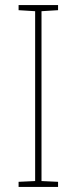

<svg xmlns="http://www.w3.org/2000/svg" viewBox="-20 -734 300 754"><path d="M208 0H53V-20L118 -23V-690L53 -694V-714H208V-694L143 -690V-23L208 -20Z"/></svg>

Font: Noto Sans SemiCondensed Thin
Style: Regular
Weight: 100
Width: 4
Designer: Monotype Design Team
Foundry: Monotype Imaging Inc.
Version: Version 2.013; ttfautohint (v1.8.4.7-5d5b)